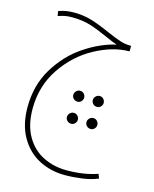

<svg xmlns="http://www.w3.org/2000/svg" viewBox="-113 -432 726 903"><g transform="rotate(15 250.0 19.0)"><path d="M450 368Q417 382 373.5 388Q330 394 290 394Q220 394 163 364Q106 334 72 274.5Q38 215 38 130Q38 22 89 -61Q140 -144 215.5 -194.5Q291 -245 367 -262Q352 -266 310 -285Q262 -307 222.5 -319.5Q183 -332 132 -332Q112 -332 98.5 -329.5Q85 -327 64 -320L60 -343Q93 -356 135 -356Q182 -356 222.5 -343.5Q263 -331 314 -308Q353 -291 378.5 -282.5Q404 -274 429 -274H434V-247Q354 -247 267 -200Q180 -153 121.5 -66.5Q63 20 63 131Q63 211 94.5 265Q126 319 178 344.5Q230 370 292 370Q376 370 442 347ZM231 19Q231 8 239 0Q247 -8 258 -8Q269 -8 276.5 0Q284 8 284 19Q284 29 276.5 37Q269 45 258 45Q247 45 239 37.5Q231 30 231 19ZM326 19Q326 8 334 0Q342 -8 353 -8Q364 -8 371.5 0Q379 8 379 19Q379 29 371.5 37Q364 45 353 45Q342 45 334 37.5Q326 30 326 19ZM229 127Q229 116 237 108Q245 100 256 100Q267 100 274.5 108Q282 116 282 127Q282 137 274.5 145Q267 153 256 153Q245 153 237 145.5Q229 138 229 127ZM324 127Q324 116 332 108Q340 100 351 100Q362 100 369.5 108Q377 116 377 127Q377 137 369.5 145Q362 153 351 153Q340 153 332 145.5Q324 138 324 127Z"/></g></svg>

Font: Noto Sans Arabic CondThin
Style: Regular
Weight: 250
Width: 3
Designer: Nadine Chahine
Foundry: Monotype Imaging Inc.
Version: Version 1.001